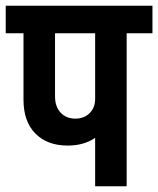

<svg xmlns="http://www.w3.org/2000/svg" viewBox="-30 -650 552 670"><path d="M502 -534H412V0H302V-169Q263 -142 206 -142Q135 -142 93.5 -184Q52 -226 52 -302V-534H-10V-630H502ZM302 -305V-534H162V-314Q162 -278 181.5 -257Q201 -236 233 -236Q263 -236 282.5 -255Q302 -274 302 -305Z"/></svg>

Font: Pragati Narrow
Style: Bold
Weight: 700
Designer: Hector Gatti, Marcela Romero, Pablo Cosgaya and Nicolas Silva
Foundry: Omnibus-Type
Version: Version 1.010; ttfautohint (v1.3)